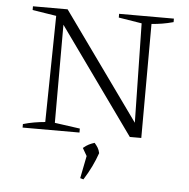

<svg xmlns="http://www.w3.org/2000/svg" viewBox="-51 -569 805 817"><g transform="rotate(5 351.0 -160.5)"><path d="M425 -518H659V-503Q633 -496 611.5 -492.5Q590 -489 566 -487L565 0H516L193 -451V-32L301 -17V0H58V-15Q82 -22 105.5 -26Q129 -30 152 -32L159 -486L57 -502V-518H205L532 -62L524 -486L425 -502ZM321 193 340 97 321 64Q334 53 345 47.5Q356 42 369 38Q377 47 383 56.5Q389 66 392 80Q382 109 368 138Q354 167 335 197Z"/></g></svg>

Font: Piazzolla SC ExtraLight
Style: Regular
Weight: 200
Designer: Juan Pablo del Peral
Foundry: Huerta Tipografica
Version: Version 1.330